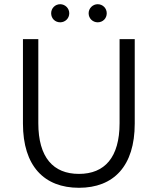

<svg xmlns="http://www.w3.org/2000/svg" viewBox="-20 -886 749 912"><path d="M355 6C520 6 620 -97 620 -299V-700H548V-301C548 -138 477 -60 355 -60C233 -60 162 -138 162 -301V-700H89V-299C89 -97 190 6 355 6ZM444 -780C468 -780 487 -798 487 -823C487 -847 468 -866 444 -866C421 -866 401 -847 401 -823C401 -798 421 -780 444 -780ZM266 -780C289 -780 309 -798 309 -823C309 -847 289 -866 266 -866C242 -866 223 -847 223 -823C223 -798 242 -780 266 -780Z"/></svg>

Font: Chess Sans
Style: Regular
Weight: 400
Designer: Wolf Bōese
Foundry: Wolf Bōese
Version: Version 7.223;Glyphs 3.3 (3306)